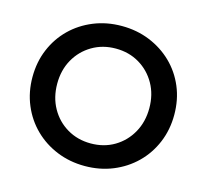

<svg xmlns="http://www.w3.org/2000/svg" viewBox="-109 -882 1096 1019"><g transform="rotate(15 439.0 -372.5)"><path d="M439 12Q522 12 593 -17Q664 -46 717 -98Q770 -150 799.5 -220.5Q829 -291 829 -373Q829 -456 799.5 -526Q770 -596 717 -647.5Q664 -699 593 -728Q522 -757 439 -757Q356 -757 285 -728Q214 -699 161.5 -647.5Q109 -596 79.5 -526Q50 -456 50 -373Q50 -291 79.5 -220.5Q109 -150 162 -98Q215 -46 286 -17Q357 12 439 12ZM439 -112Q367 -112 309.5 -146Q252 -180 219 -239Q186 -298 186 -373Q186 -448 219 -506.5Q252 -565 309.5 -599Q367 -633 439 -633Q512 -633 569 -599Q626 -565 659 -506.5Q692 -448 692 -373Q692 -298 659 -239Q626 -180 569 -146Q512 -112 439 -112Z"/></g></svg>

Font: Plus Jakarta Sans
Style: Bold
Weight: 700
Designer: Gumpita Rahayu
Foundry: Tokotype
Version: Version 2.004; ttfautohint (v1.8.3)